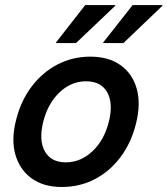

<svg xmlns="http://www.w3.org/2000/svg" viewBox="-20 -736 668 766"><path d="M226.7 10Q153.3 10 105.8 -24.6Q58.3 -59.2 41.2 -119.6Q24.2 -180 44.2 -257.5Q63.3 -334.2 106.3 -390.8Q149.2 -447.5 209.6 -478.8Q270 -510 340 -510Q413.3 -510 460.8 -476.2Q508.3 -442.5 525.4 -382.1Q542.5 -321.7 522.5 -242.5Q503.3 -165.8 460.8 -109.2Q418.3 -52.5 358.3 -21.2Q298.3 10 226.7 10ZM242.5 -88.3Q301.7 -88.3 348.8 -132.5Q395.8 -176.7 414.2 -250Q432.5 -323.3 407.9 -367.5Q383.3 -411.7 323.3 -411.7Q264.2 -411.7 217.5 -367.5Q170.8 -323.3 152.5 -250Q134.2 -176.7 158.8 -132.5Q183.3 -88.3 242.5 -88.3ZM391.7 -564.2 392.5 -567.5 509.2 -715.8H628.3L627.5 -712.5L472.5 -564.2ZM203.3 -564.2 204.2 -567.5 320 -715.8H440L439.2 -712.5L283.3 -564.2Z"/></svg>

Font: Funnel Sans Medium
Style: Italic
Weight: 500
Italic angle: -14.036°
Version: Version 1.000; Beta; Release 5; Build 24; ttfautohint (v1.8.